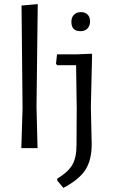

<svg xmlns="http://www.w3.org/2000/svg" viewBox="-20 -722 552 936"><path d="M164 -702 158 -201 163 0H84L90 -195L85 -695ZM375 -663Q395 -663 407 -651Q419 -639 419 -618Q419 -596 406.5 -583Q394 -570 372 -570Q328 -570 328 -616Q328 -637 340.5 -650Q353 -663 375 -663ZM426 -460 429 -458 423 -201 427 -19Q427 59 396 106.5Q365 154 289 194L259 158V149Q312 117 332.5 81.5Q353 46 353 -15L354 -194L351 -404H259L253 -411L258 -457H351Z"/></svg>

Font: Alegreya Sans SC
Style: Regular
Weight: 400
Designer: Juan Pablo del Peral
Foundry: Huerta Tipografica
Version: Version 2.007